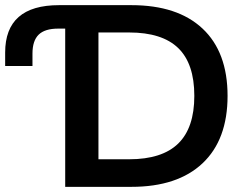

<svg xmlns="http://www.w3.org/2000/svg" viewBox="-21 -725 958 745"><path d="M232 0V-614H205Q153 -614 129 -590.5Q105 -567 105 -517V-469H-1V-521Q-1 -705 208 -705H489Q668 -705 765 -614Q862 -523 862 -353Q862 -183 765 -91.5Q668 0 489 0ZM361 -107H480Q608 -107 670.5 -168Q733 -229 733 -353Q733 -478 670.5 -538.5Q608 -599 480 -599H361Z"/></svg>

Font: MulishBold
Style: Bold
Weight: 700
Designer: Vernon Adams
Foundry: Vernon Adams
Version: Version 3.602; ttfautohint (v1.8.3)